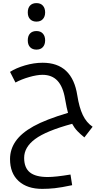

<svg xmlns="http://www.w3.org/2000/svg" viewBox="-20 -901 684 1242"><path d="M525.9 -12.2Q499 -33.7 480 -53.7Q460.9 -73.7 446.8 -100.1Q279.3 -54.7 207.8 -2Q136.2 50.8 136.2 120.1Q136.2 184.1 173.3 214.1Q210.4 244.1 289.1 244.1Q339.4 244.1 436 228L446.8 296.9Q376 312 334.5 316.4Q293 320.8 252.9 320.8Q156.2 320.8 100.6 270.3Q44.9 219.7 44.9 127.9Q44.9 64.9 81.5 12.2Q118.2 -40.5 196.8 -84.2Q275.4 -127.9 419.9 -170.9Q412.1 -197.3 400.9 -261.2Q387.7 -340.3 351.8 -378.7Q315.9 -417 254.9 -417Q219.2 -417 168.9 -402.6Q118.7 -388.2 80.1 -367.2L44.9 -436Q83.5 -460.9 141.6 -478Q199.7 -495.1 255.9 -495.1Q447.3 -495.1 480 -284.2Q492.2 -206.1 515.6 -157Q539.1 -107.9 579.1 -81.1ZM215.8 -761.2Q189.9 -761.2 174.8 -776.9Q159.7 -792.5 159.7 -820.8Q159.7 -849.6 174.6 -865.2Q189.5 -880.9 215.8 -880.9Q242.7 -880.9 257.3 -864.5Q272 -848.1 272 -820.8Q272 -793.9 257.3 -777.6Q242.7 -761.2 215.8 -761.2ZM215.8 -580.1Q189.9 -580.1 174.8 -595.7Q159.7 -611.3 159.7 -640.1Q159.7 -668.9 174.6 -684.6Q189.5 -700.2 215.8 -700.2Q242.7 -700.2 257.3 -683.8Q272 -667.5 272 -640.1Q272 -612.8 257.3 -596.4Q242.7 -580.1 215.8 -580.1Z"/></svg>

Font: DroidArabicKufi
Style: Regular
Weight: 400
Designer: Pascal Zoghbi
Foundry: Ascender Corporation
Version: Version 1.00; ttfautohint (v1.4.1)